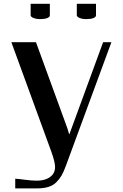

<svg xmlns="http://www.w3.org/2000/svg" viewBox="-20 -812 665 1040"><path d="M396 -791.5H500V-729Q500 -719.7 485.8 -714.1Q471.7 -708.5 448.2 -708.5Q425.8 -708.5 410.9 -714.8Q396 -721.2 396 -729ZM146 -791.5H250V-729Q250 -719.7 235.8 -714.1Q221.7 -708.5 198.2 -708.5Q175.8 -708.5 160.9 -714.8Q146 -721.2 146 -729ZM179.2 166.5Q237.3 166.5 264.6 134.3Q278.3 117.7 278.3 92.8Q278.3 65.9 258.3 10.3L41.5 -583.5H174.8L336.4 -140.6Q346.2 -116.2 354 -86.4H356.4L538.6 -583.5H583.5L336.4 87.4Q324.7 119.1 313.5 138.7Q302.2 158.2 284.7 175.5Q267.1 192.9 241.2 200.7Q215.3 208.5 179.2 208.5H62.5V156.2Q75.2 156.2 113 161.4Q150.9 166.5 174.8 166.5Z"/></svg>

Font: Resagnicto
Style: Bold
Weight: 700
Version: Version 0.9991